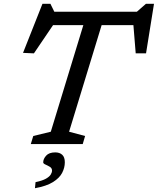

<svg xmlns="http://www.w3.org/2000/svg" viewBox="-20 -760 832 1013"><path d="M705 -627.5H225.5L271.5 -644.5L159 -478.5L101.5 -481L204 -740H246L272 -687L223 -698H747.5L689.5 -687L750 -740H792.5L750.5 -478.5H696L682.5 -644ZM431.5 -666H528L344.5 -65L429 -42.5L416.5 0H142.5L155.5 -42.5L248 -65ZM208 96.5Q208 78.5 223.5 61.2Q239 44 271.5 44Q294.5 44 308.2 56.5Q322 69 322 96.5Q322 124.5 308 151.8Q294 179 259.8 200.5Q225.5 222 164.5 233L167.5 201Q203.5 193.5 222 183Q240.5 172.5 247.5 161.2Q254.5 150 254.5 140Q254.5 127 242.8 120Q231 113 219.5 108Q208 103 208 96.5Z"/></svg>

Font: Newsreader 9pt
Style: Italic
Weight: 400
Italic angle: -17°
Designer: Hugues Gentile
Foundry: Production Type
Version: Version 1.003